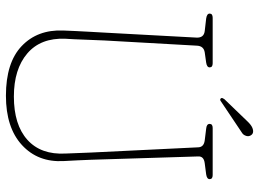

<svg xmlns="http://www.w3.org/2000/svg" viewBox="-136 -744 895 664"><g transform="rotate(90 312.0 -412.5)"><path d="M508 -280 490 -649.5Q489.5 -669.5 466 -672.5L425.5 -677.5Q409 -679 409 -689.5Q409 -700 423 -700H586Q600 -700 600 -689.5Q600 -680 583.5 -677.5L545 -672.5Q520.5 -669.5 521.5 -650L533 -280Q534 -256 535 -233Q536 -210 537.5 -185Q542.5 -96 482.2 -40.5Q422 15 311.5 15Q197 15 139.8 -39.5Q82.5 -94 86 -183Q86.5 -199.5 87.8 -225Q89 -250.5 90.5 -276.5Q92 -302.5 93 -320.5L110.5 -643.5Q112 -669.5 88 -672.5L44.5 -677.5Q27.5 -680 27.5 -689.5Q27.5 -700 42 -700H199.5Q213.5 -700 213.5 -689.5Q213.5 -680 197 -677.5L161.5 -672.5Q140 -669 138.5 -646.5L120.5 -326.5Q118.5 -285.5 117.5 -252.8Q116.5 -220 114.5 -190.5Q111 -105.5 165.2 -59Q219.5 -12.5 314.5 -12.5Q412 -12.5 464 -59.2Q516 -106 511.5 -191Q510 -222.5 509.5 -242.2Q509 -262 508 -280ZM400.5 -820.5Q412.5 -833 422 -837Q431.5 -841 438.5 -839.5Q445.5 -838 449.2 -830.8Q453 -823.5 450.5 -816Q447.5 -806.5 441 -802.2Q434.5 -798 425 -791.5L329.5 -727.5Q324.5 -724 320.5 -728.5Q318.5 -731 320 -734.5Q321.5 -738 323.5 -740.5Z"/></g></svg>

Font: Fraunces 144pt SuperSoft Thin
Style: Regular
Weight: 100
Version: Version 1.000;[0bf87f6ff]